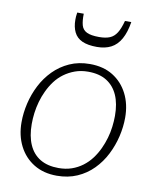

<svg xmlns="http://www.w3.org/2000/svg" viewBox="-88 -848 748 927"><g transform="rotate(10 286.5 -384.5)"><path d="M446 -158Q458 -184 466 -211.5Q474 -239 477.5 -267.5Q481 -296 481 -321Q481 -381 462.5 -422.5Q444 -464 408 -486.5Q372 -509 317 -509Q282 -509 253 -498.5Q224 -488 200 -470.5Q176 -453 158 -429Q140 -405 127 -377Q115 -352 107 -323.5Q99 -295 95.5 -267.5Q92 -240 92 -213Q92 -154 110.5 -112Q129 -70 165.5 -48Q202 -26 256 -26Q291 -26 320 -36Q349 -46 373 -64Q397 -82 415 -106Q433 -130 446 -158ZM42 -213Q42 -259 53 -306Q64 -353 86 -396Q108 -439 141.5 -473Q175 -507 219.5 -527Q264 -547 319 -547Q385 -547 432 -518Q479 -489 505 -438Q531 -387 531 -321Q531 -276 520 -229Q509 -182 487 -138.5Q465 -95 431.5 -61Q398 -27 353.5 -7.5Q309 12 254 12Q189 12 141.5 -17Q94 -46 68 -97Q42 -148 42 -213ZM337 -634Q377 -634 406 -649Q435 -664 453.5 -697Q472 -730 480 -781H449Q439 -743 425.5 -721.5Q412 -700 391.5 -691.5Q371 -683 339 -683Q299 -683 278.5 -693Q258 -703 252 -725Q246 -747 247 -781H215Q213 -770 212.5 -761Q212 -752 212 -745Q212 -710 224.5 -684.5Q237 -659 264.5 -646.5Q292 -634 337 -634Z"/></g></svg>

Font: Roboto Serif 20pt Thin
Style: Italic
Weight: 250
Italic angle: -10°
Version: Version 1.007